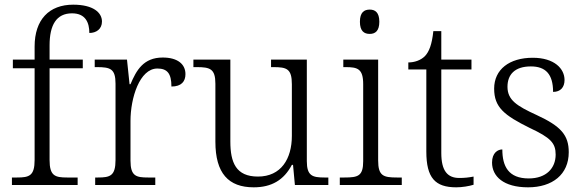

<svg xmlns="http://www.w3.org/2000/svg" viewBox="-20 -791 2500 821"><path d="M31 0H312V-32H267C215 -32 192 -39 192 -107V-499H334V-536H192V-597C192 -684 221 -734 288 -734C346 -734 362 -694 362 -650C392 -650 416 -667 416 -699C416 -737 379 -771 293 -771C190 -771 128 -707 128 -592V-536H35V-499H128V-107C128 -39 105 -32 53 -32H31Z M387 0H644V-32H613C562 -32 538 -38 538 -104V-274C538 -372 577 -498 653 -498C695 -498 713 -477 713 -421C756 -421 773 -443 773 -474C773 -517 739 -545 676 -545C593 -545 563 -490 538 -431H534L523 -536H385V-504H394C452 -504 474 -497 474 -433V-107C474 -39 451 -32 399 -32H387Z M1065 10C1141 10 1194 -21 1228 -86H1233L1241 0H1384V-32H1367C1316 -32 1292 -39 1292 -102V-536H1139V-504H1149C1206 -504 1228 -497 1228 -431V-210C1228 -112 1182 -36 1083 -36C989 -36 965 -96 965 -186V-536H807V-504H821C878 -504 901 -497 901 -433V-185C901 -50 957 10 1065 10Z M1561 -646C1584 -646 1602 -658 1602 -698C1602 -738 1584 -750 1561 -750C1537 -750 1519 -738 1519 -698C1519 -658 1537 -646 1561 -646ZM1433 0H1698V-32H1677C1619 -32 1597 -39 1597 -105V-536H1448V-504H1458C1509 -504 1533 -497 1533 -431V-102C1533 -38 1511 -32 1453 -32H1433Z M1931 10C1956 10 1986 5 2005 -1V-36C1984 -32 1967 -30 1944 -30C1893 -30 1867 -61 1867 -137V-494H1996V-536H1867V-658H1833C1827 -601 1815 -570 1797 -551C1779 -533 1752 -524 1726 -524V-494H1803V-143C1803 -30 1841 10 1931 10Z M2238 10C2342 10 2412 -45 2412 -140C2412 -213 2379 -251 2275 -299C2190 -338 2150 -363 2150 -420C2150 -471 2180 -507 2250 -507C2313 -507 2345 -474 2345 -398C2377 -398 2394 -418 2394 -449C2394 -497 2351 -544 2258 -544C2158 -544 2093 -494 2093 -412C2093 -332 2136 -298 2245 -244C2335 -202 2356 -179 2356 -130C2356 -72 2316 -28 2241 -28C2154 -28 2128 -80 2128 -152C2109 -152 2084 -138 2084 -96C2084 -37 2133 10 2238 10Z"/></svg>

Font: Noto Serif Telugu Light
Style: Regular
Weight: 300
Designer: Jelle Bosma - Monotype Design Team
Foundry: Monotype Imaging Inc.
Version: Version 2.005